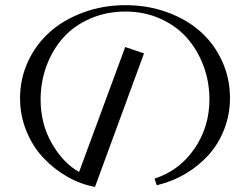

<svg xmlns="http://www.w3.org/2000/svg" viewBox="-20 -734 971 748"><path d="M58.1 -351.1Q58.1 -427.7 89.4 -494.9Q120.6 -562 175 -610.1Q229.5 -658.2 305.9 -686Q382.3 -713.9 469.2 -713.9Q556.2 -713.9 632.1 -686Q708 -658.2 761.5 -610.4Q814.9 -562.5 845.5 -495.4Q876 -428.2 876 -352.1Q876 -289.1 854.2 -232.2Q832.5 -175.3 794.2 -132.1Q755.9 -88.9 703.9 -57.9Q651.9 -26.9 590.8 -12.2L582 -38.1Q678.7 -69.3 737.3 -154.3Q795.9 -239.3 795.9 -347.2Q795.9 -416 772.5 -478.3Q749 -540.5 707.5 -587.2Q666 -633.8 604 -661.4Q542 -689 469.2 -689Q393.6 -689 330.3 -661.1Q267.1 -633.3 225.6 -586.2Q184.1 -539.1 161.1 -477.1Q138.2 -415 138.2 -346.2Q138.2 -252 181.9 -175.5Q225.6 -99.1 288.1 -64L467.8 -550.8L541 -525.9L350.1 -5.9Q293.5 -16.1 241.2 -46.1Q189 -76.2 147.9 -120.1Q106.9 -164.1 82.5 -224.4Q58.1 -284.7 58.1 -351.1Z"/></svg>

Font: Dihjauti S
Style: Regular
Weight: 400
Designer: T. Christopher White
Version: Version 3.0.0